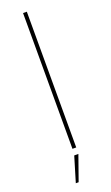

<svg xmlns="http://www.w3.org/2000/svg" viewBox="-171 -755 552 957"><g transform="rotate(-20 105.0 -276.5)"><path d="M95 0H115V-720H95ZM52 167H67L114 34H92Z"/></g></svg>

Font: Fixel Variable
Style: Regular
Weight: 100
Width: 3
Designer: AlfaBravo + MacPaw
Foundry: Kyrylo Tkachov, Marchela Mozhyna, Serhii Makarenko, Maria Weinstein, Zakhar Kryvoshyya
Version: Version 1.211